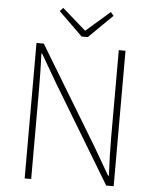

<svg xmlns="http://www.w3.org/2000/svg" viewBox="-61 -975 817 1025"><g transform="rotate(5 348.0 -462.5)"><path d="M110 -726H149L469 -197L552 -54H557Q551 -161 551 -259V-726H587V0H547L228 -529L145 -672H141Q145 -581 145 -473V0H110ZM219 -906 236 -925 361 -815H365L491 -925L507 -906L380 -781H347Z"/></g></svg>

Font: Merged Yaku Han JP Thin
Style: Regular
Weight: 250
Designer: Ryoko NISHIZUKA 西塚涼子 (kana, bopomofo & ideographs); Paul D. Hunt (Latin, Greek & Cyrillic); Sandoll Communications 산돌커뮤니
Foundry: Adobe
Version: Version 2.004